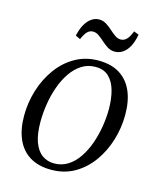

<svg xmlns="http://www.w3.org/2000/svg" viewBox="-110 -799 740 889"><g transform="rotate(15 260.0 -355.0)"><path d="M301.5 -535.5Q362 -535.5 402.8 -510.5Q443.5 -485.5 464.5 -438.5Q485.5 -391.5 485.5 -324Q485.5 -262.5 467.5 -203Q449.5 -143.5 415 -95.2Q380.5 -47 331.2 -18.5Q282 10 219 10Q158.5 10 117.2 -15Q76 -40 55 -87.2Q34 -134.5 34 -200Q34 -262.5 52.5 -322.5Q71 -382.5 106 -430.8Q141 -479 190.5 -507.2Q240 -535.5 301.5 -535.5ZM296 -503.5Q259.5 -503.5 230.2 -485Q201 -466.5 179 -434.5Q157 -402.5 142.8 -362.2Q128.5 -322 121.5 -278Q114.5 -234 114.5 -192Q114.5 -133.5 128.2 -95.8Q142 -58 167 -40Q192 -22 225 -22Q261.5 -22 290.5 -40.5Q319.5 -59 341 -90.5Q362.5 -122 376.8 -162Q391 -202 398.2 -245.2Q405.5 -288.5 405.5 -329.5Q405.5 -379 394.8 -418.2Q384 -457.5 360.2 -480.5Q336.5 -503.5 296 -503.5ZM169.5 -620Q177 -654 190 -676Q203 -698 219.8 -709Q236.5 -720 254.5 -720Q274 -720 289.5 -710.2Q305 -700.5 318.8 -688Q332.5 -675.5 346 -665.8Q359.5 -656 374.5 -656Q390 -656 402.2 -668Q414.5 -680 425 -708.5L449 -699Q442 -661.5 428.8 -638.5Q415.5 -615.5 398.2 -605Q381 -594.5 362.5 -594.5Q343 -594.5 327.5 -604.2Q312 -614 298 -626.8Q284 -639.5 270.5 -649Q257 -658.5 242 -658.5Q227 -658.5 215.5 -647.2Q204 -636 192.5 -609Z"/></g></svg>

Font: Merriweather 96pt Light
Style: Italic
Weight: 300
Italic angle: -7.8°
Version: Version 2.101